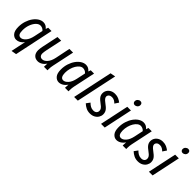

<svg xmlns="http://www.w3.org/2000/svg" viewBox="160 -1887 3230 3230"><g transform="rotate(45 1775.5 -271.5)"><path d="M28 -170Q28 -242 48.5 -306.5Q69 -371 104 -420Q139 -469 183 -497Q227 -525 273 -525Q336 -525 379 -471L394 -515H473L326 181L234 197L290 -68Q262 -30 226.5 -10Q191 10 154 10Q103 10 65.5 -33.5Q28 -77 28 -170ZM118 -180Q118 -118 135 -92.5Q152 -67 184 -67Q227 -67 269.5 -114Q312 -161 331 -252L364 -408Q344 -432 321.5 -441Q299 -450 277 -450Q237 -450 200.5 -413Q164 -376 141 -314.5Q118 -253 118 -180Z M541 -131Q541 -148 545 -174Q549 -200 553 -222L615 -515H703L641 -223Q637 -201 633.5 -180.5Q630 -160 630 -142Q630 -105 648 -86Q666 -67 695 -67Q742 -67 784 -115Q826 -163 844 -251L898 -515H986L903 -123Q898 -99 895 -77.5Q892 -56 892 -32V0H808L811 -78Q783 -35 744.5 -12.5Q706 10 667 10Q609 10 575 -26.5Q541 -63 541 -131Z M1041 -170Q1041 -242 1061.5 -306.5Q1082 -371 1117 -420Q1152 -469 1196 -497Q1240 -525 1286 -525Q1348 -525 1392 -472L1406 -515H1485L1402 -124Q1392 -78 1392 -33V0H1308L1312 -79Q1284 -36 1245.5 -13Q1207 10 1167 10Q1116 10 1078.5 -33.5Q1041 -77 1041 -170ZM1129 -178Q1131 -67 1197 -67Q1240 -67 1282 -114Q1324 -161 1343 -252L1376 -409Q1356 -432 1333.5 -441Q1311 -450 1290 -450Q1259 -450 1230 -427.5Q1201 -405 1178 -366.5Q1155 -328 1142 -279.5Q1129 -231 1129 -178Z M1526 0 1678 -715 1770 -732 1614 0Z M1740 -63 1788 -128Q1816 -99 1846.5 -82.5Q1877 -66 1914 -66Q1951 -66 1972 -85Q1993 -104 1993 -135Q1993 -160 1978.5 -182Q1964 -204 1923 -233Q1864 -275 1841 -308Q1818 -341 1818 -381Q1818 -421 1838 -453.5Q1858 -486 1894 -505.5Q1930 -525 1978 -525Q2027 -525 2063 -508.5Q2099 -492 2129 -468L2083 -399Q2064 -419 2038.5 -434Q2013 -449 1978 -449Q1944 -449 1923 -430.5Q1902 -412 1902 -386Q1902 -367 1917.5 -346.5Q1933 -326 1970 -299Q2032 -255 2056 -220.5Q2080 -186 2080 -140Q2080 -102 2059.5 -67.5Q2039 -33 2000.5 -11.5Q1962 10 1908 10Q1857 10 1816 -10Q1775 -30 1740 -63Z M2297 -669Q2297 -701 2318 -720.5Q2339 -740 2365 -740Q2388 -740 2400 -726.5Q2412 -713 2412 -693Q2412 -661 2391 -642Q2370 -623 2344 -623Q2322 -623 2309.5 -636.5Q2297 -650 2297 -669ZM2166 0 2275 -515H2363L2254 0Z M2414 -170Q2414 -242 2434.5 -306.5Q2455 -371 2490 -420Q2525 -469 2569 -497Q2613 -525 2659 -525Q2721 -525 2765 -472L2779 -515H2858L2775 -124Q2765 -78 2765 -33V0H2681L2685 -79Q2657 -36 2618.5 -13Q2580 10 2540 10Q2489 10 2451.5 -33.5Q2414 -77 2414 -170ZM2502 -178Q2504 -67 2570 -67Q2613 -67 2655 -114Q2697 -161 2716 -252L2749 -409Q2729 -432 2706.5 -441Q2684 -450 2663 -450Q2632 -450 2603 -427.5Q2574 -405 2551 -366.5Q2528 -328 2515 -279.5Q2502 -231 2502 -178Z M2879 -63 2927 -128Q2955 -99 2985.5 -82.5Q3016 -66 3053 -66Q3090 -66 3111 -85Q3132 -104 3132 -135Q3132 -160 3117.5 -182Q3103 -204 3062 -233Q3003 -275 2980 -308Q2957 -341 2957 -381Q2957 -421 2977 -453.5Q2997 -486 3033 -505.5Q3069 -525 3117 -525Q3166 -525 3202 -508.5Q3238 -492 3268 -468L3222 -399Q3203 -419 3177.5 -434Q3152 -449 3117 -449Q3083 -449 3062 -430.5Q3041 -412 3041 -386Q3041 -367 3056.5 -346.5Q3072 -326 3109 -299Q3171 -255 3195 -220.5Q3219 -186 3219 -140Q3219 -102 3198.5 -67.5Q3178 -33 3139.5 -11.5Q3101 10 3047 10Q2996 10 2955 -10Q2914 -30 2879 -63Z M3436 -669Q3436 -701 3457 -720.5Q3478 -740 3504 -740Q3527 -740 3539 -726.5Q3551 -713 3551 -693Q3551 -661 3530 -642Q3509 -623 3483 -623Q3461 -623 3448.5 -636.5Q3436 -650 3436 -669ZM3305 0 3414 -515H3502L3393 0Z"/></g></svg>

Font: Radio Canada Condensed
Style: Italic
Weight: 400
Width: 3
Italic angle: -12°
Designer: Charles Daoud, Etienne Aubert Bonn, Alexandre Saumier Demers, Jacques Le Bailly
Foundry: Radio-Canada
Version: Version 2.104; ttfautohint (v1.8.4.7-5d5b);gftools[0.9.28.de